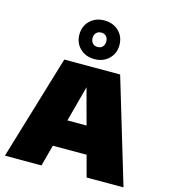

<svg xmlns="http://www.w3.org/2000/svg" viewBox="-124 -958 929 1056"><g transform="rotate(15 340.5 -430.0)"><path d="M3 0 181.5 -595H499.5L678 0H468L330 -513H348L211 0ZM170 -121 214.5 -276H465L509.5 -121ZM340 -640Q290.5 -640 258.2 -671Q226 -702 226 -750Q226 -798 258.2 -829Q290.5 -860 340 -860Q389.5 -860 421.8 -829Q454 -798 454 -750Q454 -702 421.8 -671Q389.5 -640 340 -640ZM340 -709Q357.5 -709 368.2 -720.2Q379 -731.5 379 -750Q379 -769 368.2 -780Q357.5 -791 340.5 -791Q323 -791 312 -780Q301 -769 301 -750Q301 -731.5 312 -720.2Q323 -709 340 -709Z"/></g></svg>

Font: Encode Sans SC Condensed Thin Black
Style: Regular
Weight: 900
Version: Version 3.002